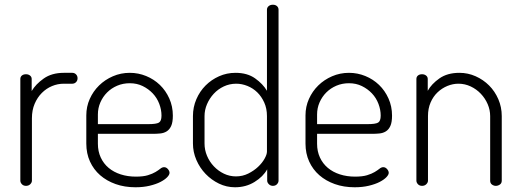

<svg xmlns="http://www.w3.org/2000/svg" viewBox="-20 -786 2203 812"><path d="M250 -432Q224 -432 200 -422Q176 -412 157 -393Q138 -374 126.5 -347Q115 -320 115 -286V-22Q115 -14 108 -7Q101 0 90 0Q79 0 72.5 -7Q66 -14 66 -22V-452Q66 -461 72.5 -466.5Q79 -472 90 -472Q100 -472 107 -466.5Q114 -461 114 -452V-401Q131 -430 165 -454Q199 -478 250 -478H286Q295 -478 301.5 -471.5Q308 -465 308 -455Q308 -445 301.5 -438.5Q295 -432 286 -432Z M529 -478Q565 -478 598 -464.5Q631 -451 656 -427Q681 -403 696 -369.5Q711 -336 711 -297Q711 -269 704 -253.5Q697 -238 685 -230.5Q673 -223 657.5 -221.5Q642 -220 626 -220H394V-178Q394 -146 406 -120Q418 -94 439.5 -76Q461 -58 490.5 -48.5Q520 -39 555 -39Q586 -39 605.5 -45Q625 -51 637.5 -58.5Q650 -66 658 -72.5Q666 -79 674 -79Q683 -79 690 -71Q697 -63 697 -55Q697 -47 687 -36.5Q677 -26 658.5 -16.5Q640 -7 613 -0.5Q586 6 553 6Q507 6 469 -7.5Q431 -21 403.5 -45Q376 -69 360.5 -103Q345 -137 345 -179V-298Q345 -335 359.5 -367.5Q374 -400 399 -424.5Q424 -449 457.5 -463.5Q491 -478 529 -478ZM607 -261Q641 -261 652 -267.5Q663 -274 663 -297Q663 -322 653.5 -347Q644 -372 626 -391Q608 -410 583.5 -422Q559 -434 529 -434Q500 -434 475.5 -423.5Q451 -413 433 -395Q415 -377 404.5 -353Q394 -329 394 -302V-261Z M1134 -766Q1145 -766 1151.5 -760Q1158 -754 1158 -745V-22Q1158 -14 1151.5 -7Q1145 0 1134 0Q1124 0 1117 -7Q1110 -14 1110 -22V-70Q1093 -39 1056.5 -16.5Q1020 6 974 6Q938 6 906 -9.5Q874 -25 849.5 -50.5Q825 -76 810.5 -109.5Q796 -143 796 -179V-295Q796 -333 810.5 -366.5Q825 -400 849.5 -424.5Q874 -449 906.5 -463.5Q939 -478 976 -478Q1026 -478 1059 -454.5Q1092 -431 1109 -402V-745Q1109 -754 1116 -760Q1123 -766 1134 -766ZM845 -179Q845 -152 855.5 -127Q866 -102 884.5 -82.5Q903 -63 927 -51.5Q951 -40 978 -40Q1006 -40 1030 -52Q1054 -64 1071.5 -80.5Q1089 -97 1099 -115Q1109 -133 1109 -145V-295Q1109 -327 1097.5 -352.5Q1086 -378 1068 -395.5Q1050 -413 1026.5 -422.5Q1003 -432 979 -432Q951 -432 926.5 -420.5Q902 -409 884 -389.5Q866 -370 855.5 -345.5Q845 -321 845 -295Z M1456 -478Q1492 -478 1525 -464.5Q1558 -451 1583 -427Q1608 -403 1623 -369.5Q1638 -336 1638 -297Q1638 -269 1631 -253.5Q1624 -238 1612 -230.5Q1600 -223 1584.5 -221.5Q1569 -220 1553 -220H1321V-178Q1321 -146 1333 -120Q1345 -94 1366.5 -76Q1388 -58 1417.5 -48.5Q1447 -39 1482 -39Q1513 -39 1532.5 -45Q1552 -51 1564.5 -58.5Q1577 -66 1585 -72.5Q1593 -79 1601 -79Q1610 -79 1617 -71Q1624 -63 1624 -55Q1624 -47 1614 -36.5Q1604 -26 1585.5 -16.5Q1567 -7 1540 -0.5Q1513 6 1480 6Q1434 6 1396 -7.5Q1358 -21 1330.5 -45Q1303 -69 1287.5 -103Q1272 -137 1272 -179V-298Q1272 -335 1286.5 -367.5Q1301 -400 1326 -424.5Q1351 -449 1384.5 -463.5Q1418 -478 1456 -478ZM1534 -261Q1568 -261 1579 -267.5Q1590 -274 1590 -297Q1590 -322 1580.5 -347Q1571 -372 1553 -391Q1535 -410 1510.5 -422Q1486 -434 1456 -434Q1427 -434 1402.5 -423.5Q1378 -413 1360 -395Q1342 -377 1331.5 -353Q1321 -329 1321 -302V-261Z M1790 -22Q1790 -14 1783 -7Q1776 0 1765 0Q1754 0 1747.5 -7Q1741 -14 1741 -22V-452Q1741 -461 1747.5 -466.5Q1754 -472 1765 -472Q1775 -472 1782 -466.5Q1789 -461 1789 -452V-402Q1805 -431 1838.5 -454.5Q1872 -478 1923 -478Q1959 -478 1991.5 -463.5Q2024 -449 2048.5 -424.5Q2073 -400 2087.5 -366.5Q2102 -333 2102 -295V-22Q2102 -11 2094 -5.5Q2086 0 2077 0Q2068 0 2060.5 -5.5Q2053 -11 2053 -22V-295Q2053 -321 2042.5 -345.5Q2032 -370 2013.5 -389.5Q1995 -409 1970.5 -420.5Q1946 -432 1919 -432Q1895 -432 1872 -422.5Q1849 -413 1830.5 -395.5Q1812 -378 1801 -352.5Q1790 -327 1790 -295Z"/></svg>

Font: AkaAcidDosis
Style: Light
Weight: 300
Designer: Edgar Tolentino, Pablo Impallari, Igino Marini, Aka-Acid
Foundry: Edgar Tolentino, Pablo Impallari, Igino Marini, Aka-Acid
Version: Version 1.007